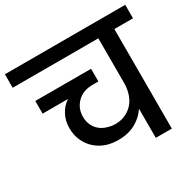

<svg xmlns="http://www.w3.org/2000/svg" viewBox="-184 -915 1107 1089"><g transform="rotate(-30 370.0 -370.0)"><path d="M764.2 -651.9H642.1V0H537.1V-190.9Q509.8 -148.4 460.9 -121.1Q412.1 -95.2 350.1 -95.2Q304.2 -95.2 268.1 -107.9Q231 -121.1 202.1 -147Q173.8 -172.4 157.2 -209Q140.1 -245.6 140.1 -292Q140.1 -340.3 160.2 -377.9Q181.2 -417.5 215.8 -439.9H49.8V-522.9H415V-439.9H377.9Q314 -439.9 276.9 -402.8Q238.8 -364.7 238.8 -309.1Q238.8 -279.8 250 -254.9Q259.3 -233.4 280.8 -214.8Q300.3 -198.2 326.2 -190.9Q352.1 -182.1 379.9 -182.1Q415 -182.1 444.8 -195.8Q474.6 -209.5 495.1 -232.9Q515.6 -256.3 525.9 -288.1Q537.1 -322.8 537.1 -355V-651.9H-23.9V-740.2H764.2Z"/></g></svg>

Font: PoppinsZ Medium
Style: Regular
Weight: 500
Designer: Ninad Kale (Devanagari), Jonny Pinhorn (Latin)
Foundry: Indian Type Foundry
Version: Version 3.002;FEAKit 1.0